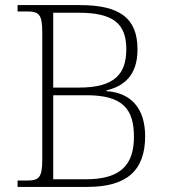

<svg xmlns="http://www.w3.org/2000/svg" viewBox="-20 -734 669 754"><path d="M49 0H323C474 0 550 -61 550 -199C550 -308 495 -370 398 -376V-379C464 -395 520 -435 520 -540C520 -664 449 -714 293 -714H49V-689H84C133 -689 146 -679 146 -606V-109C146 -35 133 -25 84 -25H49ZM290 -390H189V-684H288C424 -684 476 -642 476 -541C476 -445 432 -390 290 -390ZM318 -30H189V-360H320C462 -360 506 -306 506 -197C506 -87 454 -30 318 -30Z"/></svg>

Font: Noto Serif Georgian ExtraLight
Style: Regular
Weight: 200
Designer: Monotype Design Team, Akaki Razmadze
Foundry: Google LLC
Version: Version 2.003